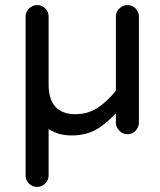

<svg xmlns="http://www.w3.org/2000/svg" viewBox="-20 -524 630 758"><path d="M81.1 168.9V-459Q81.1 -477.5 94.7 -490.7Q108.4 -503.9 127 -503.9Q145.5 -503.9 158.7 -490.7Q171.9 -477.5 171.9 -459V-191.4Q171.9 -73.2 278.3 -73.2Q325.2 -73.2 362.8 -96.7Q400.4 -120.1 437.5 -166V-459Q437.5 -477.5 451.2 -490.7Q464.8 -503.9 483.4 -503.9Q502 -503.9 515.1 -490.7Q528.3 -477.5 528.3 -459V-40Q528.3 -21.5 515.1 -7.8Q502 5.9 483.4 5.9Q464.8 5.9 451.2 -7.8Q437.5 -21.5 437.5 -40V-77.1Q396.5 -32.2 356.4 -10.7Q316.4 10.7 261.7 10.7Q210 10.7 171.9 -14.6V168.9Q171.9 187.5 158.2 200.7Q144.5 213.9 126 213.9Q107.4 213.9 94.2 200.7Q81.1 187.5 81.1 168.9Z"/></svg>

Font: jf-openhuninn-2.1
Style: Regular
Weight: 400
Designer: [Kosugi Maru]
Designed by MOTOYA      

[Varela Round]
Joe Prince (Latin component); Avraham Cornfeld (Hebrew component)
Foundry: justfont Co., Ltd.
Version: 2.1